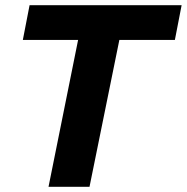

<svg xmlns="http://www.w3.org/2000/svg" viewBox="-20 -720 720 740"><path d="M680 -700 654 -566H440L325 0H167L281 -566H68L94 -700Z"/></svg>

Font: Gontserrat SemiBold
Style: Italic
Weight: 600
Italic angle: -11.3°
Designer: Julieta Ulanovsky
Foundry: Julieta Ulanovsky
Version: Version 6.001